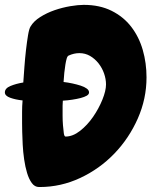

<svg xmlns="http://www.w3.org/2000/svg" viewBox="-45 -751 625 773"><path d="M45.9 -346.7Q17.6 -349.6 -3.9 -357.4Q-25.4 -365.2 -25.4 -378.9Q-25.4 -395.5 -2.9 -404.8Q19.5 -414.1 48.8 -418.9Q50.8 -445.3 53.2 -480.5Q55.7 -515.6 59.6 -549.3Q63.5 -583 67.9 -609.4Q72.3 -635.7 78.1 -644.5Q90.8 -666 117.2 -682.6Q143.6 -699.2 174.8 -710Q206.1 -720.7 237.8 -726.1Q269.5 -731.4 292 -731.4Q356.4 -731.4 404.3 -707.5Q452.1 -683.6 483.4 -643.1Q514.6 -602.5 529.8 -549.8Q544.9 -497.1 544.9 -439.5Q544.9 -353.5 509.8 -273.9Q474.6 -194.3 415.5 -132.8Q356.4 -71.3 278.3 -34.7Q200.2 2 114.3 2H112.3Q94.7 2 83 -14.2Q71.3 -30.3 64 -54.7Q56.6 -79.1 52.2 -109.4Q47.9 -139.6 46.4 -168.5Q44.9 -197.3 44.4 -220.2Q43.9 -243.2 43.9 -254.9Q43.9 -277.3 43.9 -300.8Q43.9 -324.2 45.9 -346.7ZM313.5 -378.9Q313.5 -371.1 304.2 -365.7Q294.9 -360.4 279.8 -356.4Q264.6 -352.5 245.6 -349.6Q226.6 -346.7 208 -345.7Q207 -334 207 -325.7Q207 -317.4 207 -313.5Q207 -303.7 207 -284.7Q207 -265.6 208.5 -247.1Q210 -228.5 211.9 -214.8Q213.9 -201.2 218.8 -201.2Q248 -201.2 277.3 -224.1Q306.6 -247.1 329.6 -280.3Q352.5 -313.5 367.2 -349.6Q381.8 -385.7 381.8 -411.1Q381.8 -432.6 374 -455.1Q366.2 -477.5 351.6 -496.1Q336.9 -514.6 317.4 -525.9Q297.9 -537.1 274.4 -537.1Q252.9 -537.1 231.4 -527.3Q226.6 -525.4 223.6 -515.6Q220.7 -505.9 218.3 -491.2Q215.8 -476.6 213.9 -458Q211.9 -439.5 210.9 -420.9Q228.5 -418.9 246.6 -415Q264.6 -411.1 279.8 -406.2Q294.9 -401.4 304.2 -394.5Q313.5 -387.7 313.5 -378.9Z"/></svg>

Font: Chewy
Style: Regular
Weight: 400
Designer: Squid
Foundry: Font Diner, Inc DBA Sideshow
Version: Version 1.000